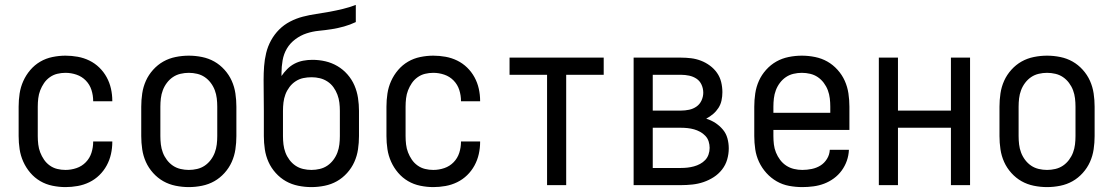

<svg xmlns="http://www.w3.org/2000/svg" viewBox="-20 -755 4540 783"><path d="M247 8Q221 8 194 2.5Q167 -3 144 -16.5Q121 -30 103.5 -50.5Q86 -71 75 -95.5Q64 -120 60 -146.5Q56 -173 56 -200V-320Q56 -347 60 -373.5Q64 -400 75 -424.5Q86 -449 103.5 -469.5Q121 -490 144 -503.5Q167 -517 194 -522.5Q221 -528 247 -528Q272 -528 297 -523.5Q322 -519 344.5 -508Q367 -497 385 -479.5Q403 -462 415 -440Q427 -418 432.5 -393.5Q438 -369 438 -344V-342H360V-343Q360 -366 353 -388Q346 -410 330 -426.5Q314 -443 292 -450.5Q270 -458 247 -458Q230 -458 213.5 -454Q197 -450 183 -440Q169 -430 159.5 -416Q150 -402 144 -386.5Q138 -371 136 -354Q134 -337 134 -320V-200Q134 -183 136 -166Q138 -149 144 -133.5Q150 -118 159.5 -104Q169 -90 183 -80Q197 -70 213.5 -66Q230 -62 247 -62Q270 -62 292 -69.5Q314 -77 330 -93.5Q346 -110 353 -132Q360 -154 360 -177V-178H438V-176Q438 -151 432.5 -126.5Q427 -102 415 -80Q403 -58 385 -40.5Q367 -23 344.5 -12Q322 -1 297 3.5Q272 8 247 8Z M750 8Q723 8 696 2.5Q669 -3 646 -16Q623 -29 604.5 -49.5Q586 -70 575 -94.5Q564 -119 560 -146Q556 -173 556 -200V-320Q556 -347 560 -374Q564 -401 575 -425.5Q586 -450 604.5 -470.5Q623 -491 646 -504Q669 -517 696 -522.5Q723 -528 750 -528Q777 -528 804 -522.5Q831 -517 854 -504Q877 -491 895.5 -470.5Q914 -450 925 -425.5Q936 -401 940 -374Q944 -347 944 -320V-200Q944 -173 940 -146Q936 -119 925 -94.5Q914 -70 895.5 -49.5Q877 -29 854 -16Q831 -3 804 2.5Q777 8 750 8ZM750 -62Q767 -62 784 -66Q801 -70 815 -79.5Q829 -89 839.5 -103Q850 -117 856 -133Q862 -149 864 -166Q866 -183 866 -200V-320Q866 -337 864 -354Q862 -371 856 -387Q850 -403 839.5 -417Q829 -431 815 -440.5Q801 -450 784 -454Q767 -458 750 -458Q733 -458 716 -454Q699 -450 685 -440.5Q671 -431 660.5 -417Q650 -403 644 -387Q638 -371 636 -354Q634 -337 634 -320V-200Q634 -183 636 -166Q638 -149 644 -133Q650 -117 660.5 -103Q671 -89 685 -79.5Q699 -70 716 -66Q733 -62 750 -62Z M1250 8Q1223 8 1196 2.5Q1169 -3 1146 -16Q1123 -29 1104.5 -49.5Q1086 -70 1075 -94.5Q1064 -119 1060 -146Q1056 -173 1056 -200V-303Q1056 -334 1055.5 -365.5Q1055 -397 1055 -429Q1055 -457 1057 -484.5Q1059 -512 1065.5 -539Q1072 -566 1085.5 -590.5Q1099 -615 1118.5 -634.5Q1138 -654 1163 -667Q1188 -680 1215 -687Q1242 -694 1269.5 -698Q1297 -702 1324 -707Q1351 -712 1378 -718.5Q1405 -725 1431 -735V-665Q1408 -654 1383 -647Q1358 -640 1332.5 -636Q1307 -632 1281 -629.5Q1255 -627 1230.5 -619Q1206 -611 1184.5 -595Q1163 -579 1150 -557Q1137 -535 1132.5 -509Q1128 -483 1128 -457V-445Q1138 -460 1151.5 -473.5Q1165 -487 1181.5 -495.5Q1198 -504 1216.5 -507.5Q1235 -511 1254 -511Q1281 -511 1307 -505Q1333 -499 1356 -485.5Q1379 -472 1397 -451.5Q1415 -431 1425.5 -406.5Q1436 -382 1440 -355.5Q1444 -329 1444 -303V-200Q1444 -173 1440 -146Q1436 -119 1425 -94.5Q1414 -70 1395.5 -49.5Q1377 -29 1354 -16Q1331 -3 1304 2.5Q1277 8 1250 8ZM1250 -62Q1267 -62 1284 -66Q1301 -70 1315 -79.5Q1329 -89 1339.5 -103Q1350 -117 1356 -133Q1362 -149 1364 -166Q1366 -183 1366 -200V-303Q1366 -320 1364 -336.5Q1362 -353 1356 -369Q1350 -385 1340 -399Q1330 -413 1315.5 -422.5Q1301 -432 1284.5 -436Q1268 -440 1251 -440Q1233 -440 1216.5 -436.5Q1200 -433 1185.5 -423.5Q1171 -414 1160.5 -400Q1150 -386 1144 -370Q1138 -354 1136 -337Q1134 -320 1134 -303V-200Q1134 -183 1136 -166Q1138 -149 1144 -133Q1150 -117 1160.5 -103Q1171 -89 1185 -79.5Q1199 -70 1216 -66Q1233 -62 1250 -62Z M1747 8Q1721 8 1694 2.5Q1667 -3 1644 -16.5Q1621 -30 1603.5 -50.5Q1586 -71 1575 -95.5Q1564 -120 1560 -146.5Q1556 -173 1556 -200V-320Q1556 -347 1560 -373.5Q1564 -400 1575 -424.5Q1586 -449 1603.5 -469.5Q1621 -490 1644 -503.5Q1667 -517 1694 -522.5Q1721 -528 1747 -528Q1772 -528 1797 -523.5Q1822 -519 1844.5 -508Q1867 -497 1885 -479.5Q1903 -462 1915 -440Q1927 -418 1932.5 -393.5Q1938 -369 1938 -344V-342H1860V-343Q1860 -366 1853 -388Q1846 -410 1830 -426.5Q1814 -443 1792 -450.5Q1770 -458 1747 -458Q1730 -458 1713.5 -454Q1697 -450 1683 -440Q1669 -430 1659.5 -416Q1650 -402 1644 -386.5Q1638 -371 1636 -354Q1634 -337 1634 -320V-200Q1634 -183 1636 -166Q1638 -149 1644 -133.5Q1650 -118 1659.5 -104Q1669 -90 1683 -80Q1697 -70 1713.5 -66Q1730 -62 1747 -62Q1770 -62 1792 -69.5Q1814 -77 1830 -93.5Q1846 -110 1853 -132Q1860 -154 1860 -177V-178H1938V-176Q1938 -151 1932.5 -126.5Q1927 -102 1915 -80Q1903 -58 1885 -40.5Q1867 -23 1844.5 -12Q1822 -1 1797 3.5Q1772 8 1747 8Z M2211 0V-450H2058V-520H2442V-450H2289V0Z M2564 0V-520H2757Q2778 -520 2798.5 -517.5Q2819 -515 2838.5 -507.5Q2858 -500 2875 -487.5Q2892 -475 2904 -458Q2916 -441 2921 -420.5Q2926 -400 2926 -379Q2926 -362 2922.5 -345.5Q2919 -329 2910 -315Q2901 -301 2888 -290Q2875 -279 2860 -271Q2880 -265 2897.5 -253.5Q2915 -242 2928 -226.5Q2941 -211 2946.5 -191Q2952 -171 2952 -150Q2952 -127 2945.5 -104.5Q2939 -82 2924.5 -63.5Q2910 -45 2890.5 -32.5Q2871 -20 2849 -12.5Q2827 -5 2803.5 -2.5Q2780 0 2757 0ZM2642 -304H2757Q2774 -304 2790.5 -307.5Q2807 -311 2820.5 -320.5Q2834 -330 2841 -345.5Q2848 -361 2848 -377Q2848 -394 2841 -409.5Q2834 -425 2820.5 -434Q2807 -443 2790.5 -446.5Q2774 -450 2757 -450H2642ZM2642 -70H2757Q2771 -70 2784 -71.5Q2797 -73 2810 -76.5Q2823 -80 2835 -86.5Q2847 -93 2856 -102.5Q2865 -112 2869.5 -125Q2874 -138 2874 -152Q2874 -165 2870 -178Q2866 -191 2856.5 -201Q2847 -211 2835 -217.5Q2823 -224 2810.5 -227.5Q2798 -231 2784.5 -232.5Q2771 -234 2757 -234H2642Z M3252 8Q3225 8 3198 3Q3171 -2 3147.5 -15.5Q3124 -29 3105.5 -49.5Q3087 -70 3075.5 -94.5Q3064 -119 3060 -146Q3056 -173 3056 -200V-320Q3056 -347 3060 -374Q3064 -401 3075 -425.5Q3086 -450 3104.5 -470.5Q3123 -491 3146 -504Q3169 -517 3196 -522.5Q3223 -528 3250 -528Q3277 -528 3304 -522.5Q3331 -517 3354 -504Q3377 -491 3395.5 -470.5Q3414 -450 3425 -425.5Q3436 -401 3440 -374Q3444 -347 3444 -320V-225H3134V-200Q3134 -183 3136 -166Q3138 -149 3144.5 -133Q3151 -117 3161.5 -103Q3172 -89 3186.5 -79.5Q3201 -70 3218 -66Q3235 -62 3252 -62Q3271 -62 3290.5 -66Q3310 -70 3326 -80Q3342 -90 3352.5 -107Q3363 -124 3364 -144H3442Q3441 -121 3433.5 -99.5Q3426 -78 3412.5 -59.5Q3399 -41 3380.5 -27.5Q3362 -14 3341 -6Q3320 2 3297 5Q3274 8 3252 8ZM3366 -295V-320Q3366 -337 3364 -354Q3362 -371 3356 -387Q3350 -403 3339.5 -417Q3329 -431 3315 -440.5Q3301 -450 3284 -454Q3267 -458 3250 -458Q3233 -458 3216 -454Q3199 -450 3185 -440.5Q3171 -431 3160.5 -417Q3150 -403 3144 -387Q3138 -371 3136 -354Q3134 -337 3134 -320V-295Z M3564 0V-520H3642V-304H3858V-520H3936V0H3858V-234H3642V0Z M4250 8Q4223 8 4196 2.5Q4169 -3 4146 -16Q4123 -29 4104.5 -49.5Q4086 -70 4075 -94.5Q4064 -119 4060 -146Q4056 -173 4056 -200V-320Q4056 -347 4060 -374Q4064 -401 4075 -425.5Q4086 -450 4104.5 -470.5Q4123 -491 4146 -504Q4169 -517 4196 -522.5Q4223 -528 4250 -528Q4277 -528 4304 -522.5Q4331 -517 4354 -504Q4377 -491 4395.5 -470.5Q4414 -450 4425 -425.5Q4436 -401 4440 -374Q4444 -347 4444 -320V-200Q4444 -173 4440 -146Q4436 -119 4425 -94.5Q4414 -70 4395.5 -49.5Q4377 -29 4354 -16Q4331 -3 4304 2.5Q4277 8 4250 8ZM4250 -62Q4267 -62 4284 -66Q4301 -70 4315 -79.5Q4329 -89 4339.5 -103Q4350 -117 4356 -133Q4362 -149 4364 -166Q4366 -183 4366 -200V-320Q4366 -337 4364 -354Q4362 -371 4356 -387Q4350 -403 4339.5 -417Q4329 -431 4315 -440.5Q4301 -450 4284 -454Q4267 -458 4250 -458Q4233 -458 4216 -454Q4199 -450 4185 -440.5Q4171 -431 4160.5 -417Q4150 -403 4144 -387Q4138 -371 4136 -354Q4134 -337 4134 -320V-200Q4134 -183 4136 -166Q4138 -149 4144 -133Q4150 -117 4160.5 -103Q4171 -89 4185 -79.5Q4199 -70 4216 -66Q4233 -62 4250 -62Z"/></svg>

Font: Iosevka Curly
Style: Regular
Weight: 400
Monospace: yes
Designer: Belleve Invis
Foundry: Belleve Invis
Version: Version 22.1.2; ttfautohint (v1.8.4)